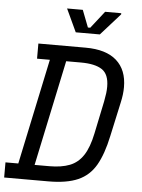

<svg xmlns="http://www.w3.org/2000/svg" viewBox="-59 -939 731 985"><g transform="rotate(5 306.0 -446.0)"><path d="M0 0V-78H66L181 -622H115V-700H358Q464 -700 518 -652Q572 -604 572 -515Q572 -496 569.5 -476Q567 -456 562 -434L524 -260Q504 -165 471 -108Q438 -51 380 -25.5Q322 0 227 0ZM150 -78H226Q288 -78 330.5 -94.5Q373 -111 400 -152Q427 -193 442 -266L477 -434Q482 -460 484 -477Q486 -494 486 -510Q486 -574 450 -598Q414 -622 341 -622H265ZM301 -774 246 -892H327L361 -804H373L442 -892H525V-886L425 -774Z"/></g></svg>

Font: Space Mono
Style: Italic
Weight: 400
Italic angle: -12°
Monospace: yes
Designer: Colophon Foundry + Benjamin Critton
Foundry: Colophon Foundry & Benjamin Critton
Version: Version 1.003; ttfautohint (v1.8.4.7-5d5b)